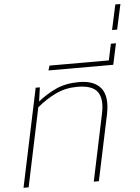

<svg xmlns="http://www.w3.org/2000/svg" viewBox="-62 -1004 764 1051"><g transform="rotate(-5 320.0 -478.0)"><path d="M24 0 138 -540H161L150 -463Q197 -501 250.5 -525.5Q304 -550 377 -550Q461 -550 497.5 -503.5Q534 -457 514 -360L438 0H410L487 -366Q504 -444 477 -484.5Q450 -525 365 -525Q300 -525 246 -499Q192 -473 143 -432L52 0Z M216 -628 224 -654H550L569 -744H597L572 -628Z M582 -818 612 -956H640L610 -818Z"/></g></svg>

Font: Kanit Thin
Style: Italic
Weight: 250
Italic angle: -12°
Designer: Katatrad Team
Foundry: CadsonDemak
Version: Version 2.000; ttfautohint (v1.8.3)